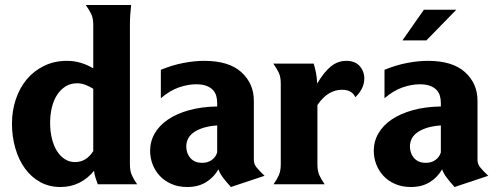

<svg xmlns="http://www.w3.org/2000/svg" viewBox="-20 -739 1988 770"><path d="M501 -80Q501 -54 508.5 -37Q516 -20 530 0H372Q367 -14 363 -26.5Q359 -39 357 -54Q332 -23 298 -6Q264 11 222 11Q177 11 141 -9Q105 -29 80 -63.5Q55 -98 41.5 -144.5Q28 -191 28 -243Q28 -295 43.5 -341Q59 -387 87.5 -421Q116 -455 157 -475Q198 -495 249 -495Q303 -495 354 -465V-639Q354 -666 346 -682.5Q338 -699 324 -719H506Q504 -699 502.5 -681.5Q501 -664 501 -637ZM281 -89Q326 -89 354 -133V-383Q338 -393 322 -399Q306 -405 289 -405Q263 -405 243 -392.5Q223 -380 209 -358.5Q195 -337 188 -308Q181 -279 181 -246Q181 -213 188 -184Q195 -155 208 -134Q221 -113 239.5 -101Q258 -89 281 -89Z M998 -98Q998 -81 1009 -67.5Q1020 -54 1041 -34L906 11Q887 -10 874.5 -26.5Q862 -43 856 -60Q838 -28 806.5 -8.5Q775 11 731 11Q696 11 668 -1Q640 -13 621 -33.5Q602 -54 592 -80Q582 -106 582 -134Q582 -172 600.5 -204Q619 -236 653.5 -259.5Q688 -283 738 -297Q788 -311 851 -312V-326Q851 -340 847.5 -353.5Q844 -367 834.5 -377.5Q825 -388 808.5 -394.5Q792 -401 766 -401Q734 -401 697.5 -388.5Q661 -376 625 -345V-459Q671 -478 715.5 -486.5Q760 -495 799 -495Q898 -495 948 -449.5Q998 -404 998 -335ZM791 -86Q814 -86 830 -98Q846 -110 851 -128V-236Q794 -232 760.5 -210.5Q727 -189 727 -151Q727 -140 730.5 -128.5Q734 -117 741.5 -107.5Q749 -98 761 -92Q773 -86 791 -86Z M1253 -80Q1253 -54 1260.5 -37Q1268 -20 1282 0H1077Q1091 -20 1098.5 -37Q1106 -54 1106 -80V-404Q1106 -431 1098 -447.5Q1090 -464 1076 -484H1238Q1244 -464 1247.5 -445.5Q1251 -427 1252 -404Q1280 -451 1307.5 -473Q1335 -495 1369 -495Q1404 -495 1422.5 -474Q1441 -453 1441 -424Q1441 -384 1405 -349Q1399 -363 1386 -371Q1373 -379 1351 -379Q1325 -379 1300.5 -365Q1276 -351 1253 -318Z M1895 -98Q1895 -81 1906 -67.5Q1917 -54 1938 -34L1803 11Q1784 -10 1771.5 -26.5Q1759 -43 1753 -60Q1735 -28 1703.5 -8.5Q1672 11 1628 11Q1593 11 1565 -1Q1537 -13 1518 -33.5Q1499 -54 1489 -80Q1479 -106 1479 -134Q1479 -172 1497.5 -204Q1516 -236 1550.5 -259.5Q1585 -283 1635 -297Q1685 -311 1748 -312V-326Q1748 -340 1744.5 -353.5Q1741 -367 1731.5 -377.5Q1722 -388 1705.5 -394.5Q1689 -401 1663 -401Q1631 -401 1594.5 -388.5Q1558 -376 1522 -345V-459Q1568 -478 1612.5 -486.5Q1657 -495 1696 -495Q1795 -495 1845 -449.5Q1895 -404 1895 -335ZM1688 -86Q1711 -86 1727 -98Q1743 -110 1748 -128V-236Q1691 -232 1657.5 -210.5Q1624 -189 1624 -151Q1624 -140 1627.5 -128.5Q1631 -117 1638.5 -107.5Q1646 -98 1658 -92Q1670 -86 1688 -86ZM1680 -700H1810L1690 -577H1594Z"/></svg>

Font: LT Museum
Style: Bold
Weight: 700
Designer: Daniel Lyons
Foundry: LyonsType
Version: Version 1.010